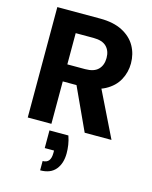

<svg xmlns="http://www.w3.org/2000/svg" viewBox="-142 -792 934 1176"><g transform="rotate(15 325.0 -203.5)"><path d="M72 0V-700H344Q429 -700 485.5 -670.5Q542 -641 569.5 -592Q597 -543 597 -483Q597 -427 570.5 -378Q544 -329 488 -299Q432 -269 343 -269H222V0ZM433 0 292 -306H453L603 0ZM222 -377H335Q391 -377 417.5 -404Q444 -431 444 -477Q444 -522 417.5 -548.5Q391 -575 335 -575H222ZM229 293V234Q255 234 267.5 218Q280 202 280 170V154H221V42H341Q351 71 355 98Q359 125 359 150Q359 215 326.5 254Q294 293 229 293Z"/></g></svg>

Font: DM Sans 10pt Black
Style: Regular
Weight: 900
Version: Version 4.004;gftools[0.9.30]